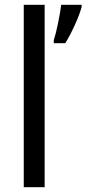

<svg xmlns="http://www.w3.org/2000/svg" viewBox="-20 -780 360 800"><path d="M79 0V-760H166V0ZM320 -751Q313 -723 292.5 -677.5Q272 -632 252 -600H204V-612Q213 -640 222 -684Q231 -728 235 -760H320Z"/></svg>

Font: Noto Sans Display
Style: Regular
Weight: 400
Designer: Monotype Design team
Foundry: Monotype Imaging Inc.
Version: Version 1.000